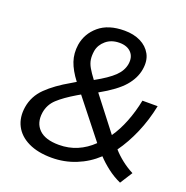

<svg xmlns="http://www.w3.org/2000/svg" viewBox="-129 -833 932 961"><g transform="rotate(20 337.0 -352.5)"><path d="M612 9Q574 -8 541 -33.5Q508 -59 484 -85Q436 -40 375 -15.5Q314 9 247 9Q173 9 122.5 -15.5Q72 -40 49.5 -83.5Q27 -127 36 -184Q46 -245 91.5 -289.5Q137 -334 211 -376L236 -391Q200 -438 186 -479.5Q172 -521 179 -568Q189 -630 238.5 -672Q288 -714 374 -714Q423 -714 459.5 -696Q496 -678 514.5 -644.5Q533 -611 525 -563Q517 -514 479 -470Q441 -426 355 -378L492 -201Q521 -242 543 -298Q565 -354 577 -415H658Q642 -336 612 -266.5Q582 -197 543 -143Q564 -119 592.5 -96.5Q621 -74 654 -57ZM371 -648Q328 -648 299.5 -624Q271 -600 265 -566Q261 -540 264 -520Q267 -500 279 -479Q291 -458 313 -429Q380 -466 411.5 -496.5Q443 -527 449 -564Q455 -602 433.5 -625Q412 -648 371 -648ZM259 -64Q311 -64 355.5 -83Q400 -102 437 -138L278 -339L259 -328Q200 -293 167 -262.5Q134 -232 127 -187Q119 -131 152.5 -97.5Q186 -64 259 -64Z"/></g></svg>

Font: Mulish Medium
Style: Italic
Weight: 500
Italic angle: -9°
Designer: Vernon Adams
Foundry: Vernon Adams
Version: Version 3.603; ttfautohint (v1.8.3)